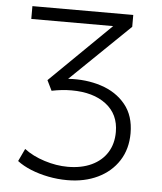

<svg xmlns="http://www.w3.org/2000/svg" viewBox="-52 -745 681 806"><g transform="rotate(5 289.0 -342.5)"><path d="M261 15Q220.5 15 181 7.2Q141.5 -0.5 107.2 -14.5Q73 -28.5 49 -47L74 -100Q109.5 -73 159.8 -57Q210 -41 258 -41Q316 -41 358.5 -61Q401 -81 424 -117.5Q447 -154 447 -204Q447 -278.5 392.8 -320.2Q338.5 -362 247 -362Q227 -362 206 -359.8Q185 -357.5 163 -353L142 -396L397 -646H52V-700H477V-650L228 -409Q303.5 -414 367.5 -393.2Q431.5 -372.5 470.2 -325.2Q509 -278 509 -204Q509 -137.5 477.2 -88.2Q445.5 -39 389.5 -12Q333.5 15 261 15Z"/></g></svg>

Font: Geologica Cursive Thin
Style: Regular
Weight: 250
Designer: Sindre Bremnes, Frode Helland
Foundry: Monokrom Skriftforlag AS
Version: Version 1.010;gftools[0.9.28]